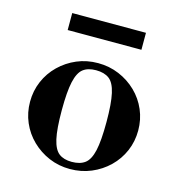

<svg xmlns="http://www.w3.org/2000/svg" viewBox="-99 -730 775 830"><g transform="rotate(15 288.0 -315.0)"><path d="M287 12Q237 12 193.5 -6.5Q150 -25 116.5 -57.5Q83 -90 64.5 -133Q46 -176 46 -225Q46 -274 64.5 -317Q83 -360 116.5 -392.5Q150 -425 193.5 -443.5Q237 -462 288 -462Q338 -462 382 -443.5Q426 -425 459.5 -392.5Q493 -360 511.5 -317Q530 -274 530 -225Q530 -176 511.5 -133Q493 -90 459.5 -57.5Q426 -25 382 -6.5Q338 12 287 12ZM287 -20Q324 -20 346 -36.5Q368 -53 378 -97Q388 -141 388 -225Q388 -308 378 -352.5Q368 -397 346 -413.5Q324 -430 287 -430Q251 -430 229.5 -413.5Q208 -397 198 -352.5Q188 -308 188 -225Q188 -141 198 -97Q208 -53 229.5 -36.5Q251 -20 287 -20ZM123 -566V-642H453V-566Z"/></g></svg>

Font: Libre Bodoni Medium
Style: Regular
Weight: 500
Designer: Pablo Impallari, Rodrigo Fuenzalida
Foundry: Impallari Type
Version: Version 2.005;gftools[0.9.23]